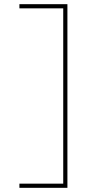

<svg xmlns="http://www.w3.org/2000/svg" viewBox="-20 -790 488 920"><path d="M73 110V90H283V-750H73V-770H303V110Z"/></svg>

Font: Enso Thin
Style: Regular
Weight: 100
Designer: Coji Morishita
Foundry: UNDERFOREST DESIGN
Version: Version 1.000